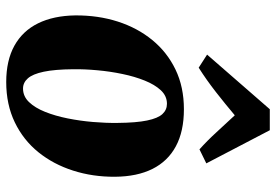

<svg xmlns="http://www.w3.org/2000/svg" viewBox="-155 -718 887 617"><g transform="rotate(90 288.5 -409.5)"><path d="M331 -557Q402 -557 450 -531.2Q498 -505.5 522.8 -456Q547.5 -406.5 548 -335.5Q548.5 -264 528.2 -200.8Q508 -137.5 469 -89.2Q430 -41 373 -13.5Q316 14 243.5 14Q174.5 14 127 -12.2Q79.5 -38.5 55 -88.2Q30.5 -138 29.5 -208Q29 -281 49.2 -344.2Q69.5 -407.5 108.5 -455.2Q147.5 -503 203.5 -530Q259.5 -557 331 -557ZM313.5 -502.5Q288.5 -502.5 270.2 -483Q252 -463.5 239 -431.2Q226 -399 217.8 -359.5Q209.5 -320 205.8 -278.8Q202 -237.5 202.5 -201Q203 -142 210.5 -106.5Q218 -71 231.8 -55.5Q245.5 -40 264.5 -40Q289.5 -40 308 -59.2Q326.5 -78.5 339.5 -111Q352.5 -143.5 360.5 -183.5Q368.5 -223.5 372 -264.8Q375.5 -306 375 -343.5Q374.5 -404 367.2 -438.8Q360 -473.5 346.5 -488Q333 -502.5 313.5 -502.5ZM197.5 -604.5 155.5 -631.5 331 -833H398.5L505 -629L460 -607Q432.5 -631.5 404.8 -661.8Q377 -692 350.5 -720.5Q315 -690.5 276 -660Q237 -629.5 197.5 -604.5Z"/></g></svg>

Font: Merriweather 48pt Black
Style: Italic
Weight: 900
Italic angle: -7.8°
Version: Version 2.101